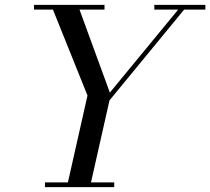

<svg xmlns="http://www.w3.org/2000/svg" viewBox="-20 -770 865 790"><path d="M255 0 340 -377 190 -750H300L432 -389L727.5 -748H752L430.5 -357L350 0ZM165 0V-19.5H450V0ZM120 -730.5V-750H410V-730.5ZM615 -730.5V-750H825V-730.5Z"/></svg>

Font: Bodoni Moda SC
Style: Italic
Weight: 400
Italic angle: -13°
Designer: Owen Earl
Foundry: indestructible type
Version: Version 2.005